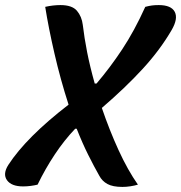

<svg xmlns="http://www.w3.org/2000/svg" viewBox="-37 -727 713 756"><path d="M54 7Q8 7 -9.5 -17.5Q-27 -42 -4 -78Q67 -187 233 -315Q201 -414 177.5 -516Q154 -618 141 -700Q172 -707 201 -707Q247 -707 266 -684.5Q285 -662 289 -629Q295 -578 306 -522Q317 -466 336 -398H343Q396 -460 444 -532.5Q492 -605 535 -700Q550 -704 561.5 -705.5Q573 -707 588 -707Q637 -707 651 -680.5Q665 -654 639 -609Q593 -530 525 -456Q457 -382 364 -302Q394 -214 430 -135.5Q466 -57 506 0Q493 4 476.5 6.5Q460 9 445 9Q407 9 386 -2.5Q365 -14 354 -35Q334 -70 310.5 -117Q287 -164 265 -220H259Q216 -175 178.5 -118.5Q141 -62 111 0Q99 3 84 5Q69 7 54 7Z"/></svg>

Font: Recursive Mn Csl St SmB
Style: Italic
Weight: 600
Italic angle: -15°
Monospace: yes
Version: Version 1.079;hotconv 1.0.112;makeotfexe 2.5.65598; ttfautoh